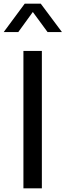

<svg xmlns="http://www.w3.org/2000/svg" viewBox="-38 -1021 356 1041"><path d="M89 0V-745H189V0ZM96 -1001H183L298 -847H220L140 -956L61 -847H-18Z"/></svg>

Font: Plus Jakarta Text
Style: Regular
Weight: 400
Designer: Gumpita Rahayu
Foundry: Tokotype Studio
Version: Version 1.000